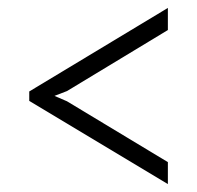

<svg xmlns="http://www.w3.org/2000/svg" viewBox="-20 -461 500 487"><path d="M405.8 -440.9V-384.8L149.9 -230L118.2 -217.8L149.9 -204.1L405.8 -49.8V5.9L54.2 -205.1V-229Z"/></svg>

Font: Unna-Bold
Style: Bold
Weight: 700
Designer: Jorge de Buen U.
Foundry: Omnibus-Type
Version: Version 2.006;PS 002.006;hotconv 1.0.70;makeotf.lib2.5.58329